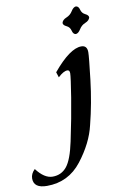

<svg xmlns="http://www.w3.org/2000/svg" viewBox="-278 -776 721 1126"><g transform="rotate(-10 83.0 -212.5)"><path d="M-91.8 291.5Q-170.9 291.5 -170.9 233.9Q-170.9 205.6 -146 181.6Q-99.1 243.7 -49.8 243.7Q2.4 243.7 34.7 203.9Q66.9 164.1 88.9 59.6Q117.7 -75.2 137 -194.3Q156.2 -313.5 156.2 -335.9Q156.2 -355 142.1 -355Q119.6 -355 86.4 -323.7L76.2 -355.5Q179.2 -479.5 247.1 -479.5Q282.2 -479.5 282.2 -439Q282.2 -412.6 266.1 -276.6Q250 -140.6 218.3 -16.1Q194.3 87.9 115.2 189.7Q36.1 291.5 -91.8 291.5ZM229 -556.2Q213.4 -557.6 208 -579.8Q202.6 -602.1 182.9 -611.1Q163.1 -620.1 163.1 -633.8Q167.5 -651.9 191.2 -661.4Q214.8 -670.9 228 -692.6Q241.2 -714.4 256.8 -715.8Q272.5 -714.4 278.1 -692.6Q283.7 -670.9 303.2 -661.6Q322.8 -652.3 322.8 -639.2Q318.4 -620.6 294.9 -611.3Q271.5 -602.1 258.1 -579.8Q244.6 -557.6 229 -556.2Z"/></g></svg>

Font: Kelvinch
Style: Bold Italic
Weight: 700
Italic angle: -10°
Designer: Paul James Miller
Foundry: High-Logic / Made with FontCreator
Version: Version 3.30 September 23, 2016